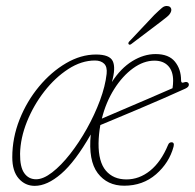

<svg xmlns="http://www.w3.org/2000/svg" viewBox="-20 -613 650 641"><path d="M394.5 7Q338 7 306.2 -35Q274.5 -77 283 -164Q231 -73 184.2 -32.8Q137.5 7.5 96 7.5Q64 7.5 42.5 -17Q21 -41.5 21 -88Q21 -152.5 45.2 -213.8Q69.5 -275 110.2 -324Q151 -373 200.5 -402Q250 -431 300.5 -431Q346 -431 356.5 -408.8Q367 -386.5 353.5 -339Q383 -385 421.5 -408.8Q460 -432.5 499.5 -432.5Q543.5 -432.5 564 -407.2Q584.5 -382 584.5 -345Q584.5 -334 594.5 -338Q601 -340.5 605.8 -338.2Q610.5 -336 610.5 -330Q610.5 -322.5 598.5 -317Q566.5 -302.5 524.8 -284.2Q483 -266 440.5 -248Q398 -230 364.2 -216Q330.5 -202 315 -195.5Q309.5 -165 309 -134.5Q308.5 -72.5 333.5 -43.2Q358.5 -14 402 -14Q445 -14 481.2 -43.2Q517.5 -72.5 541 -129Q544.5 -138 552.5 -138Q563 -138 559.5 -123.5Q545 -69.5 501 -31.2Q457 7 394.5 7ZM47 -99.5Q46.5 -55.5 61 -35Q75.5 -14.5 100.5 -14.5Q124.5 -14.5 154.2 -37.5Q184 -60.5 214 -98.8Q244 -137 270 -183.5Q296 -230 313.8 -277.8Q331.5 -325.5 336 -366.5Q338.5 -390 327.5 -400.5Q316.5 -411 297 -411Q252 -411 208 -382.5Q164 -354 128 -307.8Q92 -261.5 70 -206.8Q48 -152 47 -99.5ZM495.5 -410.5Q459.5 -410.5 424.2 -385Q389 -359.5 361.2 -315.5Q333.5 -271.5 320 -217Q343 -227 384.8 -244.8Q426.5 -262.5 473 -282.5Q519.5 -302.5 556 -318.5Q558 -331.5 558 -343.5Q558 -375.5 541.5 -393Q525 -410.5 495.5 -410.5ZM495 -563Q511 -578.5 520.8 -586.8Q530.5 -595 541 -592.5Q548 -591.5 550.8 -585.5Q553.5 -579.5 550 -572Q546.5 -564 537.5 -556.8Q528.5 -549.5 517.5 -541L419 -466.5Q413 -461.5 409.5 -465.5Q407.5 -468 409.2 -471.2Q411 -474.5 413.5 -476.5Z"/></svg>

Font: Fraunces 144pt S100 Thin
Style: Italic
Weight: 100
Italic angle: -16°
Version: Version 1.000; ttfautohint (v1.8.3)